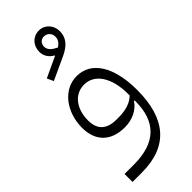

<svg xmlns="http://www.w3.org/2000/svg" viewBox="-294 -748 1039 1039"><g transform="rotate(-45 225.5 -229.0)"><path d="M121 -447 253 -508C309 -534 335 -568 335 -615C335 -662 301 -698 257 -698C210 -698 177 -662 177 -614C177 -584 193 -558 222 -542V-539L104 -484ZM215 -616C215 -639 231 -656 253 -656C278 -656 297 -637 297 -612C297 -590 288 -575 265 -560L252 -567C227 -580 215 -597 215 -616ZM36 240H108C309 240 406 124 406 -94C406 -273 338 -379 227 -379C124 -379 50 -280 50 -160C50 -58 110 2 216 2C274 2 325 -23 351 -64H356V-56C356 96 277 179 108 179H36ZM231 -60H213C138 -60 101 -96 101 -166C101 -254 149 -318 223 -318C305 -318 356 -236 356 -114V-102C329 -75 288 -60 231 -60Z"/></g></svg>

Font: IBM Plex Arabic Light
Style: Regular
Weight: 300
Designer: Mike Abbink, Paul van der Laan, Pieter van Rosmalen, Wael Morcos, Khajak Apelian
Foundry: Bold Monday
Version: Version 1.0